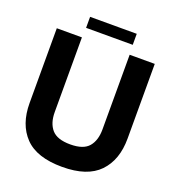

<svg xmlns="http://www.w3.org/2000/svg" viewBox="-159 -1023 1064 1164"><g transform="rotate(20 372.5 -440.5)"><path d="M56 -281V-763H218V-281Q218 -210 253 -169.5Q288 -129 373 -129Q457 -129 491.5 -169.5Q526 -210 526 -281V-763H688V-281Q688 -143 611.5 -63.5Q535 16 373 16Q209 16 132.5 -63.5Q56 -143 56 -281ZM523 -826H222V-897H523Z"/></g></svg>

Font: Open Sauce One ExtraBold
Style: Regular
Weight: 800
Designer: Alfredo Marco Pradil
Foundry: Creative Sauce Fz LLC
Version: Version 1.477